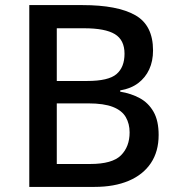

<svg xmlns="http://www.w3.org/2000/svg" viewBox="-20 -734 696 754"><path d="M304 -714Q441 -714 511 -674.5Q581 -635 581 -536Q581 -494 566 -461.5Q551 -429 522.5 -407.5Q494 -386 452 -379V-374Q495 -367 529 -348.5Q563 -330 583 -295Q603 -260 603 -204Q603 -139 572.5 -93.5Q542 -48 485.5 -24Q429 0 351 0H95V-714ZM322 -416Q406 -416 437.5 -443Q469 -470 469 -523Q469 -577 431 -600Q393 -623 310 -623H203V-416ZM203 -328V-90H334Q421 -90 455 -124Q489 -158 489 -214Q489 -248 474 -274Q459 -300 423.5 -314Q388 -328 327 -328Z"/></svg>

Font: Noto Sans Devanagari Medium
Style: Regular
Weight: 500
Version: Version 2.003